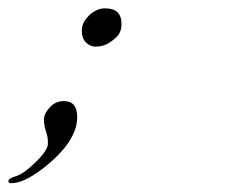

<svg xmlns="http://www.w3.org/2000/svg" viewBox="-196 -338 571 451"><path d="M-45.9 -100.6Q-14.6 -100.6 -14.6 -63Q-14.6 -4.9 -95.7 58.1Q-140.1 92.3 -169.4 92.3Q-176.3 92.8 -176.3 86.9Q-176.3 81.1 -158.2 75.7Q-140.1 70.3 -111.8 42.5Q-83.5 14.6 -83.5 -0.5Q-83 -15.6 -87.9 -29.3Q-92.8 -43 -92.8 -57.1Q-92.8 -70.8 -79.1 -85.9Q-65.4 -100.6 -45.9 -100.6ZM-3.9 -266.6Q-3.9 -284.7 13.2 -301.8Q30.8 -318.4 50.8 -318.4Q89.4 -318.4 89.4 -282.2Q89.8 -261.7 76.2 -249.5Q62.5 -237.3 51.8 -232.9Q41 -228.5 28.3 -228.5Q15.6 -228.5 5.9 -238.3Q-3.9 -248 -3.9 -266.6Z"/></svg>

Font: PinyonScript
Style: Regular
Weight: 400
Designer: Nicole Fally
Foundry: Nicole Fally
Version: Version 1.005